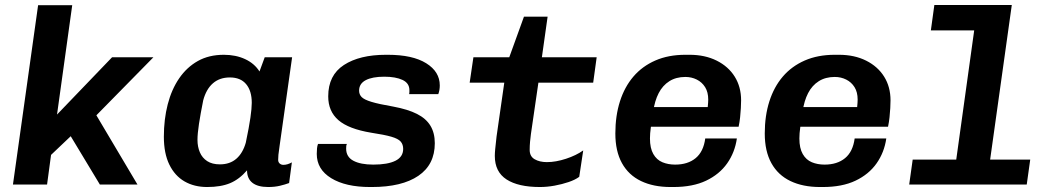

<svg xmlns="http://www.w3.org/2000/svg" viewBox="-20 -741 4240 771"><path d="M32 0 133 -720H270L209 -281L430 -511H596L367 -278L532 0H381L264 -194L185 -119L169 0Z M812 10Q760 10 721 -12.5Q682 -35 660 -80Q638 -125 638 -192Q638 -262 653.5 -322Q669 -382 699.5 -426.5Q730 -471 774.5 -496Q819 -521 879 -521Q927 -521 964.5 -503.5Q1002 -486 1022 -454L1043 -511H1153L1103 -157Q1099 -131 1098 -119.5Q1097 -108 1097 -99Q1097 -90 1103 -84.5Q1109 -79 1118 -79Q1126 -79 1134.5 -81.5Q1143 -84 1152 -89L1141 -6Q1125 0 1104 5Q1083 10 1057 10Q1015 10 993.5 -7Q972 -24 972 -57Q941 -21 904 -5.5Q867 10 812 10ZM863 -81Q903 -81 929 -103.5Q955 -126 967 -168Q980 -230 985.5 -268Q991 -306 991 -328Q991 -376 968.5 -403Q946 -430 903 -430Q862 -430 835 -406.5Q808 -383 796 -338Q785 -283 779 -243.5Q773 -204 773 -179Q773 -152 782.5 -129.5Q792 -107 812 -94Q832 -81 863 -81Z M1466 10Q1368 10 1310 -25.5Q1252 -61 1252 -123Q1252 -135 1253 -145Q1254 -155 1257 -163H1373Q1371 -159 1370.5 -155Q1370 -151 1370 -144Q1370 -111 1399 -95.5Q1428 -80 1479 -80Q1537 -80 1568 -95.5Q1599 -111 1599 -143Q1599 -161 1589 -172.5Q1579 -184 1551.5 -192Q1524 -200 1471 -208Q1380 -223 1339 -258.5Q1298 -294 1298 -354Q1298 -439 1361 -480Q1424 -521 1530 -521H1537Q1637 -521 1691.5 -487Q1746 -453 1746 -398Q1746 -389 1744.5 -380Q1743 -371 1740 -363H1623Q1624 -368 1624 -371Q1624 -374 1624 -379Q1624 -407 1596.5 -420Q1569 -433 1523 -433Q1475 -433 1448.5 -419Q1422 -405 1422 -377Q1422 -362 1432 -351.5Q1442 -341 1471.5 -332Q1501 -323 1559 -313Q1618 -302 1654.5 -283.5Q1691 -265 1708.5 -236Q1726 -207 1726 -166Q1726 -80 1660 -35Q1594 10 1473 10Z M2148 10Q2061 10 2014 -20.5Q1967 -51 1967 -115Q1967 -126 1968.5 -142Q1970 -158 1974 -193L2005 -409H1866L1881 -511H2025L2084 -674H2179L2156 -511H2376L2362 -409H2142L2112 -203Q2110 -188 2108.5 -172Q2107 -156 2107 -139Q2107 -113 2127 -101.5Q2147 -90 2176 -90Q2212 -90 2253 -103.5Q2294 -117 2322 -137L2306 -31Q2290 -19 2263.5 -10Q2237 -1 2207 4.5Q2177 10 2148 10Z M2673 10Q2604 10 2554 -14Q2504 -38 2477.5 -86Q2451 -134 2451 -205Q2451 -276 2469.5 -334Q2488 -392 2523.5 -433.5Q2559 -475 2611.5 -498Q2664 -521 2732 -521H2749Q2811 -521 2858 -497.5Q2905 -474 2930.5 -433Q2956 -392 2956 -338Q2956 -325 2955 -307Q2954 -289 2952 -270Q2950 -251 2946 -232H2534L2602 -277Q2597 -254 2593.5 -229.5Q2590 -205 2590 -185Q2590 -146 2603.5 -122.5Q2617 -99 2640 -89.5Q2663 -80 2691 -80Q2742 -80 2773.5 -106Q2805 -132 2812 -185H2939Q2931 -129 2900 -85Q2869 -41 2815.5 -15.5Q2762 10 2684 10ZM2603 -293 2545 -311H2822Q2823 -322 2823.5 -328.5Q2824 -335 2824 -341Q2824 -371 2811.5 -391Q2799 -411 2778 -421.5Q2757 -432 2732 -432Q2695 -432 2668 -415Q2641 -398 2625 -367Q2609 -336 2603 -293Z M3273 10Q3204 10 3154 -14Q3104 -38 3077.5 -86Q3051 -134 3051 -205Q3051 -276 3069.5 -334Q3088 -392 3123.5 -433.5Q3159 -475 3211.5 -498Q3264 -521 3332 -521H3349Q3411 -521 3458 -497.5Q3505 -474 3530.5 -433Q3556 -392 3556 -338Q3556 -325 3555 -307Q3554 -289 3552 -270Q3550 -251 3546 -232H3134L3202 -277Q3197 -254 3193.5 -229.5Q3190 -205 3190 -185Q3190 -146 3203.5 -122.5Q3217 -99 3240 -89.5Q3263 -80 3291 -80Q3342 -80 3373.5 -106Q3405 -132 3412 -185H3539Q3531 -129 3500 -85Q3469 -41 3415.5 -15.5Q3362 10 3284 10ZM3203 -293 3145 -311H3422Q3423 -322 3423.5 -328.5Q3424 -335 3424 -341Q3424 -371 3411.5 -391Q3399 -411 3378 -421.5Q3357 -432 3332 -432Q3295 -432 3268 -415Q3241 -398 3225 -367Q3209 -336 3203 -293Z M3806 0 3892 -619H3718L3732 -721H4043L3942 0ZM3631 0 3645 -100H4117L4103 0Z"/></svg>

Font: Chivo Mono SemiBold
Style: Italic
Weight: 600
Italic angle: -8.05°
Monospace: yes
Version: Version 1.008